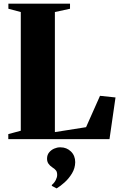

<svg xmlns="http://www.w3.org/2000/svg" viewBox="-20 -763 660 1053"><path d="M25.5 0V-27.5L94 -46V-697L26 -715V-743H364V-715L281 -697V-38.5L452 -65.5L528.5 -237.5L613.5 -228.5L580.5 0ZM392.5 126.5Q392 159.5 374.8 188Q357.5 216.5 334 237.5Q310.5 258.5 291 270H290L264.5 256.5L264 251.5Q278 240 285.8 224.5Q293.5 209 293.5 196.5Q293.5 181 287.8 172.8Q282 164.5 266.5 154.5Q254 146.5 246 135Q238 123.5 238 107.5Q238 86.5 249.5 72.8Q261 59 277.2 52Q293.5 45 308.5 45H312Q345.5 45 369 67.8Q392.5 90.5 392.5 126.5Z"/></svg>

Font: Merriweather 120pt Black
Style: Regular
Weight: 900
Designer: Eben Sorkin
Foundry: Eben Sorkin
Version: Version 2.100